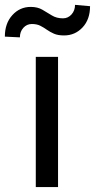

<svg xmlns="http://www.w3.org/2000/svg" viewBox="-69 -759 386 779"><path d="M166.5 -528.3V0H76.2V-528.3ZM235.4 -739.3 296.4 -733.9Q296.4 -680.2 265.9 -647.7Q235.4 -615.2 190.9 -615.2Q166 -615.2 149.9 -622.3Q133.8 -629.4 121.1 -638.4Q108.4 -647.5 94.5 -654.5Q80.6 -661.6 60.1 -661.6Q39.6 -661.6 25.6 -646Q11.7 -630.4 11.7 -607.4L-49.3 -610.4Q-49.3 -664.1 -19 -697.5Q11.2 -731 55.7 -731Q83.5 -731 103 -719.5Q122.6 -708 141.6 -696.3Q160.6 -684.6 186.5 -684.6Q207 -684.6 221.2 -700.4Q235.4 -716.3 235.4 -739.3Z"/></svg>

Font: Vazirmatn UI
Style: Regular
Weight: 400
Designer: Saber Rastikerdar
Foundry: Saber Rastikerdar
Version: Version 33.003